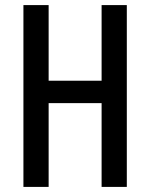

<svg xmlns="http://www.w3.org/2000/svg" viewBox="-20 -734 589 754"><path d="M478 0H379V-329H171V0H72V-714H171V-417H379V-714H478Z"/></svg>

Font: Noto Sans Sinhala ExtraCondensed Medium
Style: Regular
Weight: 500
Width: 2
Designer: Jelle Bosma - Monotype Design Team
Foundry: Monotype Imaging Inc.
Version: Version 2.006; ttfautohint (v1.8.4.7-5d5b)